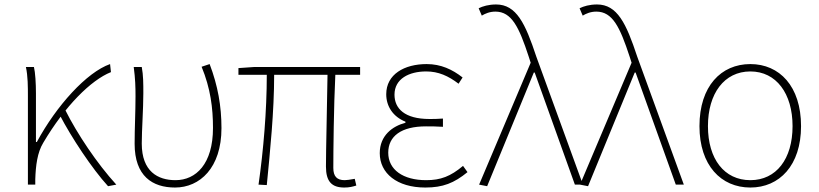

<svg xmlns="http://www.w3.org/2000/svg" viewBox="-20 -827 3667 860"><path d="M105 0H138V-24C140 -85 147 -144 174 -188C271 -352 387 -468 477 -504L473 -540C368 -503 233 -354 145 -191H141V-409C141 -453 138 -503 132 -527H96C105 -486 105 -438 105 -396ZM464 7 501 0C414 -95 325 -229 273 -333L247 -313C300 -211 392 -72 464 7Z M764 13C875 13 972 -75 972 -253C972 -351 956 -443 919 -540L883 -528C923 -431 934 -343 934 -254C934 -93 858 -20 766 -20C687 -20 615 -59 615 -184C615 -245 622 -338 622 -409C622 -453 622 -489 615 -527H579C586 -474 587 -438 587 -396C587 -325 583 -254 583 -183C583 -38 663 13 764 13Z M1522 13C1545 13 1560 9 1576 4L1569 -26C1546 -22 1533 -20 1524 -20C1489 -20 1473 -37 1473 -75C1473 -146 1475 -351 1482 -492H1593V-527H1120L1048 -522V-492H1175C1175 -330 1160 -154 1138 0L1175 2C1190 -152 1208 -327 1208 -492H1447C1445 -355 1440 -153 1440 -81C1440 -14 1466 13 1522 13Z M1885 13C1964 13 2014 -7 2074 -56L2054 -84C1998 -37 1954 -20 1889 -20C1785 -20 1719 -67 1719 -143C1719 -217 1777 -261 1888 -261C1913 -261 1933 -261 1964 -259V-296C1937 -294 1924 -294 1904 -294C1792 -294 1747 -341 1747 -403C1747 -474 1812 -507 1889 -507C1944 -507 1988 -487 2034 -452L2052 -480C2006 -516 1955 -540 1891 -540C1791 -540 1710 -494 1710 -405C1710 -350 1741 -304 1796 -282V-277C1738 -262 1681 -220 1681 -141C1681 -51 1758 13 1885 13Z M2162 7 2371 -502H2375L2555 0H2591L2382 -574C2333 -722 2293 -807 2202 -807C2169 -807 2142 -799 2124 -790L2138 -757C2153 -766 2173 -775 2199 -775C2272 -775 2305 -705 2348 -574L2357 -546L2126 0Z M2614 7 2823 -502H2827L3007 0H3043L2834 -574C2785 -722 2745 -807 2654 -807C2621 -807 2594 -799 2576 -790L2590 -757C2605 -766 2625 -775 2651 -775C2724 -775 2757 -705 2800 -574L2809 -546L2578 0Z M3341 13C3471 13 3568 -86 3568 -262C3568 -441 3471 -540 3341 -540C3210 -540 3113 -441 3113 -262C3113 -86 3210 13 3341 13ZM3341 -20C3224 -20 3151 -115 3151 -262C3151 -408 3224 -507 3341 -507C3457 -507 3530 -408 3530 -262C3530 -115 3457 -20 3341 -20Z"/></svg>

Font: Source Han Sans JP VF
Style: Regular
Weight: 250
Designer: Ryoko NISHIZUKA 西塚涼子 (kana, bopomofo & ideographs); Paul D. Hunt (Latin, Greek & Cyrillic); Sandoll Communications 산돌커뮤니
Foundry: Adobe
Version: Version 2.004;hotconv 1.0.118;makeotfexe 2.5.65603